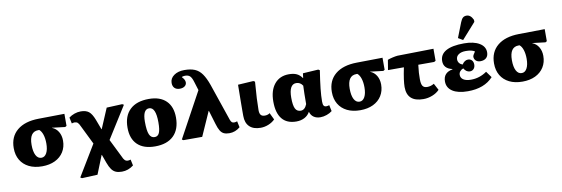

<svg xmlns="http://www.w3.org/2000/svg" viewBox="-68 -1391 6376 2179"><g transform="rotate(-10 3120.0 -301.5)"><path d="M315 14Q227 14 163.5 -17.5Q100 -49 65.5 -107Q31 -165 31 -245Q31 -376 119.5 -449.5Q208 -523 367 -525L665 -529V-390L648 -380L499 -398V-396Q545 -378 571 -334.5Q597 -291 597 -233Q597 -159 562 -103Q527 -47 463.5 -16.5Q400 14 315 14ZM323 -83Q361 -83 383 -123.5Q405 -164 405 -234Q405 -292 391 -335Q377 -378 352 -398H341Q237 -398 237 -246Q237 -169 259.5 -126Q282 -83 323 -83Z M1195 231Q1154 231 1125.5 219Q1097 207 1076.5 178.5Q1056 150 1038 101L1003 4H1000L915 217L735 225L717 214L931 -140L825 -356Q810 -390 796.5 -401.5Q783 -413 760 -413Q754 -413 744 -411Q734 -409 729 -407L714 -477Q743 -499 779 -511.5Q815 -524 851 -524Q911 -524 944.5 -497.5Q978 -471 1005 -401L1049 -284H1052L1150 -515L1330 -523L1348 -513L1118 -147L1218 55Q1234 93 1248 106Q1262 119 1283 119Q1298 119 1315 113L1330 183Q1269 231 1195 231Z M1616 14Q1484 14 1413.5 -54Q1343 -122 1343 -249Q1343 -384 1419 -456.5Q1495 -529 1637 -529Q1766 -529 1835.5 -461Q1905 -393 1905 -268Q1905 -132 1830 -59Q1755 14 1616 14ZM1629 -91Q1666 -91 1682.5 -127.5Q1699 -164 1699 -249Q1699 -424 1622 -424Q1549 -424 1549 -282Q1549 -179 1568 -135Q1587 -91 1629 -91Z M2581 -105 2596 -34Q2541 13 2472 13Q2434 13 2409 1.5Q2384 -10 2366.5 -38.5Q2349 -67 2334 -118L2286 -277H2283L2160 0H1944L1927 -10L2210 -530L2180 -627Q2165 -678 2145.5 -697.5Q2126 -717 2088 -717Q2059 -717 2050 -707Q2084 -673 2084 -642Q2084 -615 2062.5 -598.5Q2041 -582 2005 -582Q1967 -582 1945.5 -603Q1924 -624 1924 -662Q1924 -715 1971 -748.5Q2018 -782 2091 -782Q2163 -782 2211 -762Q2259 -742 2293 -694Q2327 -646 2356 -564L2502 -136Q2510 -115 2519.5 -106.5Q2529 -98 2546 -98Q2563 -98 2581 -105Z M2832 14Q2749 14 2704.5 -29Q2660 -72 2660 -153Q2660 -174 2660 -211.5Q2660 -249 2660.5 -293Q2661 -337 2661.5 -381Q2662 -425 2662.5 -459.5Q2663 -494 2663 -512L2841 -523L2859 -513Q2850 -404 2846 -323Q2842 -242 2842 -187Q2842 -149 2856.5 -131.5Q2871 -114 2903 -114Q2920 -114 2935.5 -119Q2951 -124 2960 -132L2998 -53Q2967 -22 2922.5 -4Q2878 14 2832 14Z M3244 14Q3135 14 3079.5 -54Q3024 -122 3024 -253Q3024 -382 3084.5 -455.5Q3145 -529 3251 -529Q3305 -529 3340.5 -512.5Q3376 -496 3402 -458H3404L3411 -512L3589 -523L3606 -513Q3587 -391 3578 -306.5Q3569 -222 3569 -158Q3569 -125 3578 -111Q3587 -97 3608 -97Q3617 -97 3625 -99Q3633 -101 3642 -104L3657 -33Q3631 -12 3594 1Q3557 14 3521 14Q3475 14 3444 -7.5Q3413 -29 3402 -69H3401Q3379 -29 3338 -7.5Q3297 14 3244 14ZM3314 -98Q3361 -98 3386 -161Q3386 -226 3387 -278Q3388 -330 3390 -373Q3362 -416 3316 -416Q3232 -416 3232 -261Q3232 -174 3251 -136Q3270 -98 3314 -98Z M3981 14Q3893 14 3829.5 -17.5Q3766 -49 3731.5 -107Q3697 -165 3697 -245Q3697 -376 3785.5 -449.5Q3874 -523 4033 -525L4331 -529V-390L4314 -380L4165 -398V-396Q4211 -378 4237 -334.5Q4263 -291 4263 -233Q4263 -159 4228 -103Q4193 -47 4129.5 -16.5Q4066 14 3981 14ZM3989 -83Q4027 -83 4049 -123.5Q4071 -164 4071 -234Q4071 -292 4057 -335Q4043 -378 4018 -398H4007Q3903 -398 3903 -246Q3903 -169 3925.5 -126Q3948 -83 3989 -83Z M4708 14Q4520 14 4520 -158Q4520 -193 4527.5 -248Q4535 -303 4551 -380H4368L4387 -495Q4409 -504 4444 -512Q4479 -520 4503 -522L4918 -529V-390L4900 -380H4717Q4710 -326 4708 -290Q4706 -254 4706 -215Q4706 -160 4721.5 -137Q4737 -114 4774 -114Q4816 -114 4853 -137L4894 -60Q4862 -26 4811.5 -6Q4761 14 4708 14Z M5220 14Q5107 14 5044.5 -26.5Q4982 -67 4982 -140Q4982 -242 5090 -261V-265Q4991 -287 4991 -373Q4991 -450 5061.5 -489.5Q5132 -529 5269 -529Q5381 -529 5446 -490Q5511 -451 5511 -384Q5511 -342 5486.5 -319.5Q5462 -297 5419 -297Q5387 -297 5367.5 -315Q5348 -333 5348 -361Q5348 -377 5377 -417Q5344 -440 5274 -440Q5222 -440 5191.5 -419Q5161 -398 5161 -363Q5161 -339 5175 -321Q5189 -303 5213 -295Q5243 -340 5282 -340Q5310 -340 5326.5 -321.5Q5343 -303 5343 -272Q5343 -242 5326 -223Q5309 -204 5282 -204Q5240 -204 5212 -251Q5188 -242 5174 -224.5Q5160 -207 5160 -185Q5160 -149 5191 -129Q5222 -109 5278 -109Q5377 -109 5461 -168L5512 -97Q5411 14 5220 14ZM5267 -568 5213 -600 5280 -771Q5294 -806 5310 -820Q5326 -834 5352 -834Q5400 -834 5428 -772V-749Z M5850 14Q5762 14 5698.5 -17.5Q5635 -49 5600.5 -107Q5566 -165 5566 -245Q5566 -376 5654.5 -449.5Q5743 -523 5902 -525L6200 -529V-390L6183 -380L6034 -398V-396Q6080 -378 6106 -334.5Q6132 -291 6132 -233Q6132 -159 6097 -103Q6062 -47 5998.5 -16.5Q5935 14 5850 14ZM5858 -83Q5896 -83 5918 -123.5Q5940 -164 5940 -234Q5940 -292 5926 -335Q5912 -378 5887 -398H5876Q5772 -398 5772 -246Q5772 -169 5794.5 -126Q5817 -83 5858 -83Z"/></g></svg>

Font: Literata 12pt ExtraBold
Style: Regular
Weight: 800
Designer: Latin by Veronika Burian and Jose Scaglione. Greek by Irene Vlachou. Cyrillic by Vera Evstafieva.
Foundry: TypeTogether
Version: Version 3.002